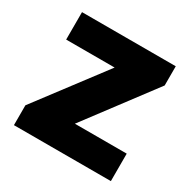

<svg xmlns="http://www.w3.org/2000/svg" viewBox="-125 -649 765 769"><g transform="rotate(30 257.5 -264.0)"><path d="M481 -127V0H32.7V-91.8L266.6 -401.4H42.5V-528.3H476.1V-439.5L241.2 -127Z"/></g></svg>

Font: Vazirmatn UI FD Black
Style: Regular
Weight: 900
Designer: Saber Rastikerdar
Foundry: Saber Rastikerdar
Version: Version 33.003